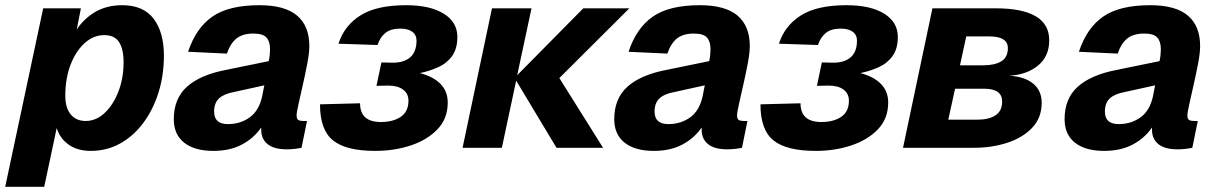

<svg xmlns="http://www.w3.org/2000/svg" viewBox="-43 -568 4679 738"><path d="M-23 150 123 -536H268L252 -455Q282 -499 325.5 -523.5Q369 -548 427 -548Q508 -548 547.5 -496Q587 -444 587 -354Q587 -278 566 -211.5Q545 -145 507 -94.5Q469 -44 418 -16Q367 12 306 12Q255 12 221 -12Q187 -36 175 -76L127 150ZM286 -103Q327 -103 360 -134.5Q393 -166 412.5 -217Q432 -268 432 -329Q432 -380 414.5 -406.5Q397 -433 358 -433Q316 -433 282 -402Q248 -371 228 -318.5Q208 -266 208 -200Q208 -153 229 -128Q250 -103 286 -103Z M961 -69Q961 -74 961 -78Q933 -37 887 -12.5Q841 12 777 12Q705 12 665 -19.5Q625 -51 625 -110Q625 -189 675.5 -234.5Q726 -280 824 -299L990 -333Q993 -347 994 -359Q995 -371 995 -379Q995 -408 981.5 -423.5Q968 -439 931 -439Q890 -439 866.5 -420.5Q843 -402 829 -362L680 -369Q710 -460 773 -504Q836 -548 954 -548Q1052 -548 1099 -508Q1146 -468 1146 -391Q1146 -365 1138.5 -325.5Q1131 -286 1121.5 -244Q1112 -202 1104.5 -168.5Q1097 -135 1097 -124Q1097 -111 1103.5 -107Q1110 -103 1122 -103H1137L1116 0Q1108 2 1091.5 4Q1075 6 1060 6Q1010 6 985.5 -14Q961 -34 961 -69ZM780 -139Q780 -91 833 -91Q881 -91 917 -117Q953 -143 965 -199Q966 -207 968.5 -217.5Q971 -228 973 -240L855 -214Q817 -207 798.5 -189.5Q780 -172 780 -139Z M1399 12Q1288 12 1237.5 -28Q1187 -68 1187 -167L1341 -171Q1341 -99 1421 -99Q1468 -99 1497.5 -119Q1527 -139 1527 -181Q1527 -208 1506.5 -223.5Q1486 -239 1449 -239L1404 -238L1423 -328L1467 -327Q1510 -327 1534 -348Q1558 -369 1558 -412Q1558 -434 1541.5 -446Q1525 -458 1496 -458Q1459 -458 1438.5 -441.5Q1418 -425 1408 -395L1258 -400Q1280 -469 1342 -508.5Q1404 -548 1518 -548Q1610 -548 1662.5 -515.5Q1715 -483 1715 -426Q1715 -381 1695 -353Q1675 -325 1642 -310Q1609 -295 1571 -287Q1622 -274 1650 -245.5Q1678 -217 1678 -174Q1678 -113 1639.5 -72Q1601 -31 1537.5 -9.5Q1474 12 1399 12Z M1735 0 1848 -536H2000L1945 -279L2199 -536H2376L2107 -268L2275 0H2096L1941 -258L1886 0Z M2654 -69Q2654 -74 2654 -78Q2626 -37 2580 -12.5Q2534 12 2470 12Q2398 12 2358 -19.5Q2318 -51 2318 -110Q2318 -189 2368.5 -234.5Q2419 -280 2517 -299L2683 -333Q2686 -347 2687 -359Q2688 -371 2688 -379Q2688 -408 2674.5 -423.5Q2661 -439 2624 -439Q2583 -439 2559.5 -420.5Q2536 -402 2522 -362L2373 -369Q2403 -460 2466 -504Q2529 -548 2647 -548Q2745 -548 2792 -508Q2839 -468 2839 -391Q2839 -365 2831.5 -325.5Q2824 -286 2814.5 -244Q2805 -202 2797.5 -168.5Q2790 -135 2790 -124Q2790 -111 2796.5 -107Q2803 -103 2815 -103H2830L2809 0Q2801 2 2784.5 4Q2768 6 2753 6Q2703 6 2678.5 -14Q2654 -34 2654 -69ZM2473 -139Q2473 -91 2526 -91Q2574 -91 2610 -117Q2646 -143 2658 -199Q2659 -207 2661.5 -217.5Q2664 -228 2666 -240L2548 -214Q2510 -207 2491.5 -189.5Q2473 -172 2473 -139Z M3092 12Q2981 12 2930.5 -28Q2880 -68 2880 -167L3034 -171Q3034 -99 3114 -99Q3161 -99 3190.5 -119Q3220 -139 3220 -181Q3220 -208 3199.5 -223.5Q3179 -239 3142 -239L3097 -238L3116 -328L3160 -327Q3203 -327 3227 -348Q3251 -369 3251 -412Q3251 -434 3234.5 -446Q3218 -458 3189 -458Q3152 -458 3131.5 -441.5Q3111 -425 3101 -395L2951 -400Q2973 -469 3035 -508.5Q3097 -548 3211 -548Q3303 -548 3355.5 -515.5Q3408 -483 3408 -426Q3408 -381 3388 -353Q3368 -325 3335 -310Q3302 -295 3264 -287Q3315 -274 3343 -245.5Q3371 -217 3371 -174Q3371 -113 3332.5 -72Q3294 -31 3230.5 -9.5Q3167 12 3092 12Z M3428 0 3541 -536H3785Q3886 -536 3938 -505.5Q3990 -475 3990 -413Q3990 -352 3947.5 -316.5Q3905 -281 3837 -277Q3897 -273 3929 -246Q3961 -219 3961 -173Q3961 -115 3924 -76.5Q3887 -38 3828 -19Q3769 0 3702 0ZM3647 -317H3736Q3781 -317 3806 -332.5Q3831 -348 3831 -383Q3831 -428 3760 -428H3671ZM3602 -108H3714Q3757 -108 3783 -124.5Q3809 -141 3809 -178Q3809 -227 3740 -227H3628Z M4385 -69Q4385 -74 4385 -78Q4357 -37 4311 -12.5Q4265 12 4201 12Q4129 12 4089 -19.5Q4049 -51 4049 -110Q4049 -189 4099.5 -234.5Q4150 -280 4248 -299L4414 -333Q4417 -347 4418 -359Q4419 -371 4419 -379Q4419 -408 4405.5 -423.5Q4392 -439 4355 -439Q4314 -439 4290.5 -420.5Q4267 -402 4253 -362L4104 -369Q4134 -460 4197 -504Q4260 -548 4378 -548Q4476 -548 4523 -508Q4570 -468 4570 -391Q4570 -365 4562.5 -325.5Q4555 -286 4545.5 -244Q4536 -202 4528.5 -168.5Q4521 -135 4521 -124Q4521 -111 4527.5 -107Q4534 -103 4546 -103H4561L4540 0Q4532 2 4515.5 4Q4499 6 4484 6Q4434 6 4409.5 -14Q4385 -34 4385 -69ZM4204 -139Q4204 -91 4257 -91Q4305 -91 4341 -117Q4377 -143 4389 -199Q4390 -207 4392.5 -217.5Q4395 -228 4397 -240L4279 -214Q4241 -207 4222.5 -189.5Q4204 -172 4204 -139Z"/></svg>

Font: Geist
Style: Bold Italic
Weight: 700
Italic angle: -12°
Designer: Basement.studio, Andrés Briganti, Mateo Zaragoza
Foundry: Basement.studio, Vercel, Andrés Briganti, Guido Ferreyra, Mateo Zaragoza
Version: Version 1.500; ttfautohint (v1.8.4.7-5d5b)